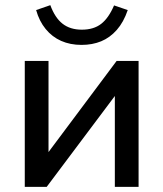

<svg xmlns="http://www.w3.org/2000/svg" viewBox="-20 -724 633 744"><path d="M76 0V-488H168V-100H142L432 -488H517V0H425V-388H452L161 0ZM296 -550Q252 -550 217 -565.5Q182 -581 157 -611.5Q132 -642 120 -685L175 -704Q193 -655 222.5 -632Q252 -609 297 -609Q343 -609 372 -631.5Q401 -654 422 -703L475 -685Q459 -638 432.5 -608Q406 -578 372 -564Q338 -550 296 -550Z"/></svg>

Font: Nunito Sans 12pt SemiBold
Style: Regular
Weight: 600
Designer: Vernon Adams
Foundry: Vernon Adams
Version: Version 3.101;gftools[0.9.27]